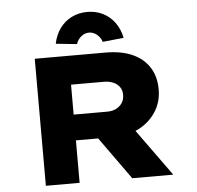

<svg xmlns="http://www.w3.org/2000/svg" viewBox="-60 -993 1079 1054"><g transform="rotate(-5 479.0 -465.5)"><path d="M150 0V-700H539Q628 -700 688.5 -672.5Q749 -645 781 -594.5Q813 -544 813 -473Q813 -404 778 -350Q743 -296 683 -265Q623 -234 546 -234H336V0ZM626 0 400 -316 606 -341 852 0ZM336 -376H522Q548 -376 569 -386Q590 -396 603 -415Q616 -434 616 -461Q616 -487 602.5 -505Q589 -523 567 -532Q545 -541 517 -541H336ZM388 -760 272 -772Q282 -821 308 -856.5Q334 -892 373 -911.5Q412 -931 459 -931Q507 -931 545.5 -911.5Q584 -892 610 -856.5Q636 -821 646 -772L530 -760Q521 -786 501.5 -801.5Q482 -817 459 -817Q436 -817 416.5 -801.5Q397 -786 388 -760Z"/></g></svg>

Font: Lexend Tera ExtraBold
Style: Regular
Weight: 800
Designer: Bonnie Shaver-Troup, Thomas Jockin
Foundry: Lexend
Version: Version 1.007